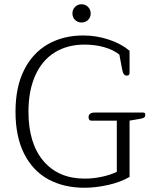

<svg xmlns="http://www.w3.org/2000/svg" viewBox="-20 -873 751 904"><path d="M321 -810Q321 -828 333.5 -840.5Q346 -853 364 -853Q382 -853 394.5 -840.5Q407 -828 407 -810Q407 -791 394.5 -779Q382 -767 364 -767Q346 -767 333.5 -779Q321 -791 321 -810ZM53 -347Q53 -463 93.5 -543.5Q134 -624 206 -665Q278 -706 372 -706Q434 -706 492.5 -686.5Q551 -667 590 -634V-529Q590 -517 577 -517Q568 -517 563 -524Q558 -531 555 -547L542 -616Q513 -639 470 -651Q427 -663 378 -663Q297 -663 237.5 -626Q178 -589 146 -517.5Q114 -446 114 -347Q114 -198 184.5 -115Q255 -32 379 -32Q418 -32 458.5 -40.5Q499 -49 530 -64V-305H410Q397 -305 397 -322Q397 -332 404.5 -337.5Q412 -343 425 -343H655Q664 -343 664 -332Q664 -324 659 -320Q654 -316 642 -314L590 -305V-40Q547 -15 488.5 -2Q430 11 378 11Q280 11 207 -29Q134 -69 93.5 -149.5Q53 -230 53 -347Z"/></svg>

Font: Maitree Light
Style: Regular
Weight: 300
Designer: CadsonDemak Team
Foundry: CadsonDemak
Version: Version 1.001